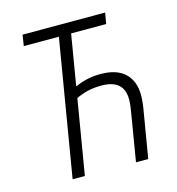

<svg xmlns="http://www.w3.org/2000/svg" viewBox="-105 -788 809 878"><g transform="rotate(-15 300.0 -349.0)"><path d="M239 -646H73L81 -698H472L463 -646H297L257 -407H260Q283 -418 313.5 -425Q344 -432 378 -432Q455 -432 494 -394.5Q533 -357 533 -291Q533 -275 530.5 -252.5Q528 -230 523 -203L489 0H431L467 -216Q471 -238 473 -255Q475 -272 475 -287Q475 -380 368 -380Q333 -380 303.5 -373Q274 -366 248 -353L189 0H131Z"/></g></svg>

Font: IBM Plex Mono Light
Style: Italic
Weight: 300
Italic angle: -9°
Monospace: yes
Designer: Mike Abbink, Paul van der Laan, Pieter van Rosmalen
Foundry: Bold Monday
Version: Version 2.3